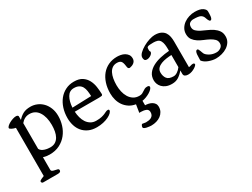

<svg xmlns="http://www.w3.org/2000/svg" viewBox="-58 -1032 2425 1851"><g transform="rotate(-30 1154.5 -106.5)"><path d="M168 143Q168 158 180 163.5Q192 169 207 171.5Q222 174 234 178Q246 182 246 195Q246 217 212 217H50Q38 217 34.5 210Q31 203 31 197Q31 193 37.5 188Q44 183 53 179Q62 175 71 171.5Q80 168 84 166V-370Q62 -374 42.5 -384Q23 -394 23 -402Q23 -412 35.5 -423.5Q48 -435 65.5 -444.5Q83 -454 103 -460.5Q123 -467 138 -467Q160 -467 164 -453V-412Q190 -442 222.5 -459.5Q255 -477 305 -477Q342 -477 376 -463Q410 -449 436.5 -422Q463 -395 479 -355.5Q495 -316 495 -266Q495 -215 479.5 -165Q464 -115 432 -74.5Q400 -34 351.5 -9Q303 16 238 16Q201 16 168 5ZM168 -88Q175 -73 188.5 -64Q202 -55 218 -50Q234 -45 250 -43Q266 -41 277 -41Q312 -41 335 -55.5Q358 -70 372 -95Q386 -120 392 -152.5Q398 -185 398 -222Q398 -311 362.5 -366Q327 -421 261 -421Q206 -421 168 -374Z M561 -202Q561 -260 577 -310Q593 -360 622.5 -397Q652 -434 694.5 -455.5Q737 -477 789 -477Q846 -477 880 -454.5Q914 -432 932.5 -397Q951 -362 957 -320.5Q963 -279 964 -240Q964 -225 951 -223Q938 -221 924 -221H653Q655 -187 663.5 -155Q672 -123 688.5 -98Q705 -73 730.5 -57.5Q756 -42 790 -42Q827 -42 850 -47.5Q873 -53 888 -59.5Q903 -66 913.5 -71.5Q924 -77 936 -77Q950 -77 950 -66Q950 -53 935 -38.5Q920 -24 894.5 -11.5Q869 1 835.5 8.5Q802 16 765 16Q712 16 673.5 -2Q635 -20 610 -50Q585 -80 573 -119.5Q561 -159 561 -202ZM865 -273Q864 -304 860 -331.5Q856 -359 845 -379Q834 -399 813 -411Q792 -423 758 -423Q708 -423 682.5 -378.5Q657 -334 653 -266Z M1200 12Q1158 5 1127.5 -15.5Q1097 -36 1077 -64.5Q1057 -93 1047 -128.5Q1037 -164 1037 -202Q1037 -264 1053.5 -314.5Q1070 -365 1100 -401Q1130 -437 1173 -457Q1216 -477 1270 -477Q1288 -477 1310 -473Q1332 -469 1350.5 -458.5Q1369 -448 1381.5 -431Q1394 -414 1394 -387Q1394 -371 1387.5 -359.5Q1381 -348 1371 -340.5Q1361 -333 1349 -328.5Q1337 -324 1325 -322Q1316 -322 1310 -327.5Q1304 -333 1302 -351Q1297 -397 1283 -411.5Q1269 -426 1239 -426Q1209 -426 1188 -411.5Q1167 -397 1154 -371.5Q1141 -346 1135 -312.5Q1129 -279 1129 -240Q1129 -204 1137 -168.5Q1145 -133 1162 -105Q1179 -77 1206 -59.5Q1233 -42 1271 -42Q1291 -42 1303.5 -48.5Q1316 -55 1326.5 -62.5Q1337 -70 1348.5 -76Q1360 -82 1378 -82Q1391 -82 1396 -77.5Q1401 -73 1401 -68Q1401 -55 1387.5 -41.5Q1374 -28 1354.5 -16.5Q1335 -5 1312 3.5Q1289 12 1271 14V64Q1288 64 1307 68Q1326 72 1342 81Q1358 90 1368.5 105Q1379 120 1379 141Q1379 171 1366.5 194Q1354 217 1333 232.5Q1312 248 1284.5 256Q1257 264 1227 264Q1220 264 1206 262.5Q1192 261 1177.5 258Q1163 255 1152.5 249.5Q1142 244 1142 236Q1142 226 1147.5 215.5Q1153 205 1157 205Q1165 205 1176.5 208Q1188 211 1196 211Q1212 211 1228 208.5Q1244 206 1256.5 199Q1269 192 1276.5 179.5Q1284 167 1284 146Q1284 119 1260 109Q1236 99 1205 99Q1200 99 1195.5 99Q1191 99 1186 100Z M1463 -101Q1463 -146 1486 -177Q1509 -208 1547 -228.5Q1585 -249 1633.5 -260Q1682 -271 1733 -275V-297Q1733 -321 1730 -345Q1727 -369 1716 -389Q1704 -409 1683.5 -414.5Q1663 -420 1643 -420Q1616 -420 1601 -418.5Q1586 -417 1578.5 -413Q1571 -409 1569.5 -401.5Q1568 -394 1568 -381Q1568 -367 1571.5 -363.5Q1575 -360 1575 -355Q1575 -347 1568.5 -338.5Q1562 -330 1552.5 -323.5Q1543 -317 1531.5 -313Q1520 -309 1510 -309Q1487 -309 1482 -322.5Q1477 -336 1477 -346Q1477 -370 1500.5 -393Q1524 -416 1557.5 -435Q1591 -454 1627 -465.5Q1663 -477 1688 -477Q1730 -477 1756.5 -464Q1783 -451 1797 -430Q1811 -409 1816 -382.5Q1821 -356 1821 -329V-43Q1832 -43 1844 -47.5Q1856 -52 1868 -52Q1879 -52 1882.5 -48Q1886 -44 1886 -37Q1886 -33 1878 -24.5Q1870 -16 1855.5 -7Q1841 2 1822 9Q1803 16 1780 16Q1761 16 1747 8Q1733 0 1733 -19V-57Q1707 -25 1676 -4.5Q1645 16 1601 16Q1564 16 1537.5 5Q1511 -6 1494.5 -23.5Q1478 -41 1470.5 -61.5Q1463 -82 1463 -101ZM1557 -134Q1557 -94 1577 -67Q1597 -40 1651 -40Q1671 -40 1693.5 -55Q1716 -70 1733 -94V-229Q1705 -228 1674 -223.5Q1643 -219 1617 -209Q1591 -199 1574 -181Q1557 -163 1557 -134Z M1948 -44Q1949 -57 1949 -75.5Q1949 -94 1950.5 -110.5Q1952 -127 1957.5 -138.5Q1963 -150 1975 -150Q1981 -150 1985.5 -142.5Q1990 -135 1994 -124.5Q1998 -114 2001.5 -104Q2005 -94 2008 -88Q2019 -68 2051 -50.5Q2083 -33 2124 -33Q2150 -33 2172.5 -49Q2195 -65 2195 -94Q2195 -122 2177 -140Q2159 -158 2132.5 -172Q2106 -186 2075 -198.5Q2044 -211 2017.5 -228Q1991 -245 1973 -269.5Q1955 -294 1955 -332Q1955 -366 1971 -393Q1987 -420 2012.5 -438.5Q2038 -457 2070 -467Q2102 -477 2133 -477Q2193 -477 2221 -457.5Q2249 -438 2249 -418Q2249 -408 2249 -392.5Q2249 -377 2247 -362.5Q2245 -348 2240 -338Q2235 -328 2225 -328Q2219 -328 2213.5 -336Q2208 -344 2204 -353Q2199 -364 2195 -378Q2186 -401 2164.5 -411.5Q2143 -422 2087 -422Q2065 -422 2047.5 -409.5Q2030 -397 2030 -366Q2030 -340 2048 -322.5Q2066 -305 2093.5 -291Q2121 -277 2153 -263.5Q2185 -250 2212.5 -231.5Q2240 -213 2258 -187.5Q2276 -162 2276 -123Q2276 -89 2259.5 -63Q2243 -37 2216.5 -19.5Q2190 -2 2156.5 7Q2123 16 2090 16Q2071 16 2050 11.5Q2029 7 2009 -0.5Q1989 -8 1973 -19.5Q1957 -31 1948 -44Z"/></g></svg>

Font: Asar
Style: Regular
Weight: 400
Designer: Eben Sorkin
Foundry: Eben Sorkin, Pria Ravichandran
Version: Version 1.003; ttfautohint (v1.3) -l 8 -r 50 -G 0 -x 0 -H 45